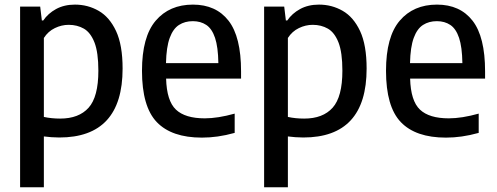

<svg xmlns="http://www.w3.org/2000/svg" viewBox="-20 -572 2104 812"><path d="M65 220V-544H150L157 -485.5H163Q183 -515 217.2 -533.8Q251.5 -552.5 297 -552.5Q351.5 -552.5 397.2 -526.2Q443 -500 470.8 -440.8Q498.5 -381.5 498.5 -282Q498.5 9.5 230.5 9.5Q214 9.5 197 8.2Q180 7 165.5 5V220ZM234.5 -70.5Q313.5 -70.5 354.8 -116.5Q396 -162.5 396 -273Q396 -350.5 379.5 -392.5Q363 -434.5 334.8 -450.8Q306.5 -467 270.5 -467Q240.5 -467 212 -453.2Q183.5 -439.5 165.5 -411.5V-77.5Q197.5 -70.5 234.5 -70.5Z M834 10Q706 10 643.2 -55.5Q580.5 -121 580.5 -272.5Q580.5 -416.5 638.5 -484.5Q696.5 -552.5 796 -552.5Q893.5 -552.5 946.5 -484.5Q999.5 -416.5 999.5 -270V-239.5H682.5Q685 -145.5 724 -108.5Q763 -71.5 846 -71.5Q901 -71.5 972.5 -91.5V-10Q934.5 0.5 901 5.2Q867.5 10 834 10ZM795.5 -482.5Q762 -482.5 737 -466.5Q712 -450.5 697.8 -411.8Q683.5 -373 682 -305H903.5Q902.5 -373 889.5 -411.8Q876.5 -450.5 852.5 -466.5Q828.5 -482.5 795.5 -482.5Z M1097 220V-544H1182L1189 -485.5H1195Q1215 -515 1249.2 -533.8Q1283.5 -552.5 1329 -552.5Q1383.5 -552.5 1429.2 -526.2Q1475 -500 1502.8 -440.8Q1530.5 -381.5 1530.5 -282Q1530.5 9.5 1262.5 9.5Q1246 9.5 1229 8.2Q1212 7 1197.5 5V220ZM1266.5 -70.5Q1345.5 -70.5 1386.8 -116.5Q1428 -162.5 1428 -273Q1428 -350.5 1411.5 -392.5Q1395 -434.5 1366.8 -450.8Q1338.5 -467 1302.5 -467Q1272.5 -467 1244 -453.2Q1215.5 -439.5 1197.5 -411.5V-77.5Q1229.5 -70.5 1266.5 -70.5Z M1866 10Q1738 10 1675.2 -55.5Q1612.5 -121 1612.5 -272.5Q1612.5 -416.5 1670.5 -484.5Q1728.5 -552.5 1828 -552.5Q1925.5 -552.5 1978.5 -484.5Q2031.5 -416.5 2031.5 -270V-239.5H1714.5Q1717 -145.5 1756 -108.5Q1795 -71.5 1878 -71.5Q1933 -71.5 2004.5 -91.5V-10Q1966.5 0.5 1933 5.2Q1899.5 10 1866 10ZM1827.5 -482.5Q1794 -482.5 1769 -466.5Q1744 -450.5 1729.8 -411.8Q1715.5 -373 1714 -305H1935.5Q1934.5 -373 1921.5 -411.8Q1908.5 -450.5 1884.5 -466.5Q1860.5 -482.5 1827.5 -482.5Z"/></svg>

Font: Encode Sans SmCnd Md
Style: Regular
Weight: 500
Width: 4
Designer: Multiple Designers
Foundry: Impallari Type
Version: Version 3.002; ttfautohint (v1.8.3) -l 8 -r 50 -G 200 -x 14 